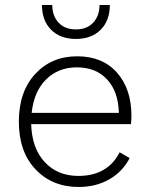

<svg xmlns="http://www.w3.org/2000/svg" viewBox="-20 -734 597 764"><path d="M147 -714H188Q188 -671 213 -644Q238 -617 282 -617Q326 -617 351 -644Q376 -671 376 -714H417Q417 -652 380.5 -615.5Q344 -579 282 -579Q220 -579 183.5 -615.5Q147 -652 147 -714ZM503 -273Q503 -258 501 -240H104Q107 -144 158 -89Q209 -34 292 -34Q408 -34 456 -128L496 -105Q468 -51 415 -20.5Q362 10 293 10Q188 10 121.5 -60Q55 -130 55 -250Q55 -369 120 -439.5Q185 -510 287 -510Q388 -510 445.5 -445Q503 -380 503 -273ZM286 -466Q212 -466 163.5 -418Q115 -370 106 -285H453Q451 -369 406.5 -417.5Q362 -466 286 -466Z"/></svg>

Font: Elaine Sans Light
Style: Regular
Weight: 300
Designer: Wei Huang
Foundry: Wei Huang
Version: Version 2.001;December 24, 2019;FontCreator 12.0.0.2547 64-b